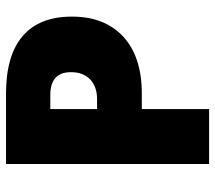

<svg xmlns="http://www.w3.org/2000/svg" viewBox="-58 -647 705 629"><g transform="rotate(-90 294.5 -332.5)"><path d="M251.8 -520.2V-367H284.1Q325.1 -367 348.8 -389.8Q372.6 -412.5 372.6 -452.5Q372.6 -520.2 297.8 -520.2ZM302.3 -665.3Q427.2 -665.3 490.9 -610.7Q554.6 -556.1 554.6 -449.2Q554.6 -342.3 488.9 -281.1Q422.6 -220.4 302.3 -220.4H251.8V0H71.8V-665.3Z"/></g></svg>

Font: Khula ExtraBold
Style: Regular
Weight: 800
Designer: Erin McLaughlin, Steve Matteson
Version: Version 1.002;PS 1.0;hotconv 1.0.72;makeotf.lib2.5.5900; ttf